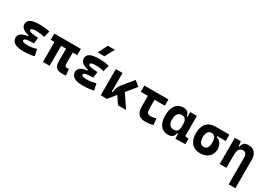

<svg xmlns="http://www.w3.org/2000/svg" viewBox="32 -1926 4625 3282"><g transform="rotate(30 2344.0 -285.0)"><path d="M305.7 9.8Q72.8 9.8 72.8 -128.4Q72.8 -233.4 246.6 -253.4V-270.5Q87.4 -305.7 87.4 -405.3Q87.4 -527.3 313.5 -527.3Q458 -527.3 521 -502.9L489.3 -379.9Q418.5 -402.3 324.2 -402.3Q222.7 -402.3 222.7 -364.7Q222.7 -321.3 407.2 -316.4L395.5 -198.2H379.9Q208 -198.2 208 -153.8Q208 -115.2 309.6 -115.2Q373 -115.2 414.8 -124.5Q456.5 -133.8 489.3 -142.1L516.1 -13.7Q475.6 -2.9 422.6 3.4Q369.6 9.8 305.7 9.8Z M1063.5 9.8Q985.4 9.8 950.4 -28.6Q915.5 -66.9 915.5 -151.4V-394.5H817.9V0H686V-394.5H611.8V-517.6H1136.2V-394.5H1047.4V-189Q1047.4 -150.4 1055.9 -133.1Q1064.5 -115.7 1092.8 -115.7Q1101.1 -115.7 1110.1 -116.7Q1119.1 -117.7 1131.3 -119.6L1143.1 3.9Q1122.6 7.3 1106 8.5Q1089.4 9.8 1063.5 9.8Z M1477.5 9.8Q1244.6 9.8 1244.6 -128.4Q1244.6 -233.4 1418.5 -253.4V-270.5Q1259.3 -305.7 1259.3 -405.3Q1259.3 -527.3 1485.4 -527.3Q1629.9 -527.3 1692.9 -502.9L1661.1 -379.9Q1590.3 -402.3 1496.1 -402.3Q1394.5 -402.3 1394.5 -364.7Q1394.5 -321.3 1579.1 -316.4L1567.4 -198.2H1551.8Q1379.9 -198.2 1379.9 -153.8Q1379.9 -115.2 1481.4 -115.2Q1544.9 -115.2 1586.7 -124.5Q1628.4 -133.8 1661.1 -142.1L1688 -13.7Q1647.5 -2.9 1594.5 3.4Q1541.5 9.8 1477.5 9.8ZM1417 -609.4 1507.8 -794.9H1647.9L1547.4 -609.4Z M1826.7 0V-517.6H1959V-148.4H1977.5Q1980.5 -245.1 2052.7 -331.5L2214.4 -527.3L2311.5 -444.8L2156.2 -253.9L2327.6 0H2167L2069.8 -148.4L1949.2 0Z M2707 9.8Q2612.8 9.8 2571.3 -39.1Q2529.8 -87.9 2529.8 -195.3V-394.5H2389.2V-517.6H2864.7V-394.5H2661.6V-232.9Q2661.6 -171.4 2677.2 -143.6Q2692.9 -115.7 2746.1 -115.7Q2766.1 -115.7 2793.2 -120.4Q2820.3 -125 2850.1 -134.3L2861.8 -10.7Q2824.2 0 2785.4 4.9Q2746.6 9.8 2707 9.8Z M3158.2 9.8Q3061 9.8 3007.3 -58.3Q2953.6 -126.5 2953.6 -253.9Q2953.6 -384.3 3007.6 -455.8Q3061.5 -527.3 3160.2 -527.3Q3268.6 -527.3 3279.3 -423.8H3294.9V-517.6H3427.2V-118.2L3498.5 -107.4V0L3303.7 4.9L3298.3 -93.8H3281.2Q3276.4 -42 3243.4 -16.1Q3210.4 9.8 3158.2 9.8ZM3294.9 -242.7V-274.9Q3294.9 -402.8 3197.8 -402.8Q3146 -402.8 3117.4 -364Q3088.9 -325.2 3088.9 -253.9Q3088.9 -114.7 3198.7 -114.7Q3252.4 -114.7 3273.7 -146.7Q3294.9 -178.7 3294.9 -242.7Z M3791.5 9.8Q3681.2 9.8 3620.1 -59.1Q3559.1 -127.9 3559.1 -253.9Q3559.1 -379.4 3620.1 -448.5Q3681.2 -517.6 3791.5 -517.6H4067.4V-392.1H3900.9V-372.6Q3934.6 -366.7 3961.4 -342.8Q3988.3 -318.8 4003.7 -282Q4019 -245.1 4019 -201.2Q4019 -137.7 3990.7 -90.3Q3962.4 -43 3911.4 -16.6Q3860.4 9.8 3791.5 9.8ZM3791.5 -115.7Q3835.4 -115.7 3859.6 -151.6Q3883.8 -187.5 3883.8 -253.9Q3883.8 -320.3 3859.6 -356.2Q3835.4 -392.1 3791.5 -392.1Q3745.1 -392.1 3719.7 -356.2Q3694.3 -320.3 3694.3 -253.9Q3694.3 -187.5 3719.7 -151.6Q3745.1 -115.7 3791.5 -115.7Z M4481.4 224.6V-304.2Q4481.4 -351.6 4462.2 -377.2Q4442.9 -402.8 4407.2 -402.8Q4307.6 -402.8 4307.6 -258.3V0H4175.3V-517.6H4293.5L4305.7 -423.8H4320.3Q4327.6 -476.1 4356 -501.7Q4384.3 -527.3 4441.9 -527.3Q4523.9 -527.3 4568.8 -477.5Q4613.8 -427.7 4613.8 -336.9V224.6Z"/></g></svg>

Font: Cascadia Code PL
Style: Bold
Weight: 700
Monospace: yes
Designer: Aaron Bell
Foundry: Saja Typeworks
Version: Version 2404.023; ttfautohint (v1.8.4)